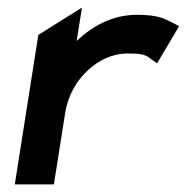

<svg xmlns="http://www.w3.org/2000/svg" viewBox="-20 -486 492 506"><path d="M19 0H122L152 -190C160 -238 184 -276 213 -302C239 -326 274 -345 317 -345C361 -345 365 -340 380 -329L394 -319L452 -417L439 -424C414 -436 400 -447 341 -447C276 -447 223 -417 182 -378L196 -466L81 -394Z"/></svg>

Font: Charger Sport
Style: BlkObl
Weight: 900
Designer: Jasper
Foundry: Cannot Into Space Fonts
Version: Version 1.1